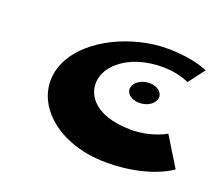

<svg xmlns="http://www.w3.org/2000/svg" viewBox="-103 -734 1040 901"><g transform="rotate(20 416.5 -283.5)"><path d="M567.7 -403C605.7 -403 634.3 -381 632 -353C629.4 -323 594.8 -299 552.8 -299C511.8 -299 483.4 -323 489 -353C495.3 -381 529.7 -403 567.7 -403ZM561.6 -167C362.6 -167 309.9 -274 336 -353C357.6 -422 448.7 -495 601.7 -495C678.7 -495 732.6 -468 732.6 -468L794 -549C794 -549 723.4 -584 590.4 -584C417.4 -584 215.3 -492 148.9 -352C63.2 -171 228.4 17 504.4 17C716.4 17 820.8 -64 820.8 -64L731.1 -210C731.1 -210 661.6 -167 561.6 -167Z"/></g></svg>

Font: Hussar Milosc
Style: Obl
Weight: 700
Foundry: Cannot Into Space Fonts
Version: Version 1.02